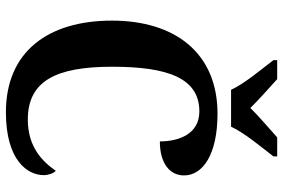

<svg xmlns="http://www.w3.org/2000/svg" viewBox="-178 -794 981 666"><g transform="rotate(90 313.0 -460.5)"><path d="M291 -771H419C439 -816 493 -880 522 -918V-931H456C430 -907 382 -867 354 -838C326 -867 280 -907 254 -931H188V-918C217 -880 271 -816 291 -771ZM369 10C537 10 587 -66 587 -121C587 -137 581 -155 572 -163C540 -117 490 -66 394 -66C261 -66 211 -163 211 -358C211 -551 250 -661 366 -661C445 -661 470 -589 470 -524C547 -524 588 -559 588 -608C588 -672 517 -724 374 -724C162 -724 51 -575 51 -358C51 -137 158 10 369 10Z"/></g></svg>

Font: Noto Serif Myanmar SemiCondensed
Style: Bold
Weight: 700
Width: 4
Designer: Ben Mitchell and the Monotype Design Team
Foundry: Monotype Imaging Inc.
Version: Version 2.106